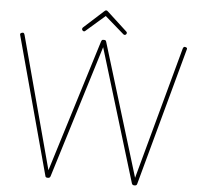

<svg xmlns="http://www.w3.org/2000/svg" viewBox="-80 -1469 1610 1565"><g transform="rotate(5 725.0 -686.5)"><path d="M369 14Q359 14 354 10.5Q349 7 348 -1L44 -1124Q41 -1132 43.5 -1137Q46 -1142 55 -1145Q65 -1148 70 -1145.5Q75 -1143 79 -1130L369 -48L705 -1131Q708 -1139 711 -1142.5Q714 -1146 725 -1146Q737 -1146 741 -1142.5Q745 -1139 747 -1131L1078 -48L1373 -1131Q1377 -1142 1382 -1145Q1387 -1148 1396 -1145Q1406 -1142 1407.5 -1137Q1409 -1132 1406 -1124L1100 -1Q1098 7 1093.5 10.5Q1089 14 1078 14Q1068 14 1063.5 10.5Q1059 7 1056 -1L726 -1086L391 -1Q388 7 383.5 10.5Q379 14 369 14ZM559 -1201Q553 -1201 547.5 -1206.5Q542 -1212 542 -1219Q542 -1222 543.5 -1225Q545 -1228 547 -1231L709 -1378Q714 -1383 717.5 -1385Q721 -1387 725 -1387Q729 -1387 732.5 -1385Q736 -1383 741 -1378L903 -1229Q906 -1227 907 -1224Q908 -1221 908 -1218Q908 -1211 903 -1206Q898 -1201 892 -1201Q888 -1201 885 -1202.5Q882 -1204 879 -1207L725 -1341L571 -1207Q568 -1204 565.5 -1202.5Q563 -1201 559 -1201Z"/></g></svg>

Font: Playwrite BR Thin
Style: Regular
Weight: 250
Version: Version 1.003